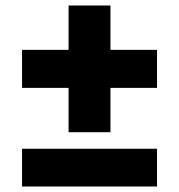

<svg xmlns="http://www.w3.org/2000/svg" viewBox="-20 -692 650 697"><path d="M60 -152H550V-15H60ZM229 -373H60V-511H229V-672H381V-511H550V-373H381V-212H229Z"/></svg>

Font: Sora-SIA ExtraBold
Style: Regular
Weight: 800
Designer: Jonathan Barnbrook, Julián Moncada
Foundry: Barnbrook Fonts
Version: Version 2.000